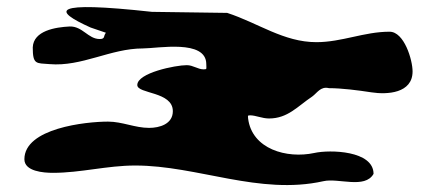

<svg xmlns="http://www.w3.org/2000/svg" viewBox="-20 -607 1254 551"><path d="M240 -528 284 -513C276 -504 283 -495 266 -495C233 -495 217 -532 180 -531C139 -529 76 -519 74 -471C74 -421 84 -426 122 -423C215 -415 297 -468 390 -468C432 -468 572 -495 572 -423C572 -409 575 -408 564 -408C548 -408 534 -420 516 -420C484 -420 374 -398 374 -363C374 -337 476 -345 476 -288C476 -251 438 -240 408 -240C367 -240 331 -258 290 -258C226 -258 50 -239 50 -150C50 -115 105 -111 132 -111C212 -111 287 -132 368 -132C547 -132 724 -46 908 -87C951 -97 1027 -64 1052 -108C1052 -175 927 -178 882 -168C803 -151 703 -179 692 -267C692 -274 689 -276 698 -276C714 -276 732 -267 752 -267C806 -267 834 -302 876 -330C890 -340 900 -360 924 -354C960 -354 1007 -348 1046 -342C1091 -335 1164 -339 1164 -402C1164 -435 1140 -516 1098 -516C1025 -516 961 -486 888 -486C794 -486 721 -541 632 -570L416 -573C124 -605 131 -577 240 -528Z"/></svg>

Font: CISF Camouflage Kit
Style: Regular
Weight: 400
Designer: Robert Jablonski, Jasper
Foundry: Cannot Into Space Fonts
Version: Version 1.27